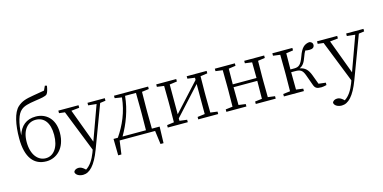

<svg xmlns="http://www.w3.org/2000/svg" viewBox="-95 -1376 4385 2196"><g transform="rotate(-15 2097.0 -277.5)"><path d="M303 -22C210 -22 138 -108 138 -257C138 -401 209 -477 302 -477C398 -477 463 -405 463 -256C463 -110 397 -22 303 -22ZM506 -827 482 -775C442 -768 392 -760 347 -752C258 -737 209 -723 159 -678C95 -620 66 -481 66 -319C66 -89 157 14 302 14C418 14 533 -76 533 -264C533 -432 430 -513 312 -513C200 -513 131 -453 98 -348C106 -497 135 -593 184 -633C221 -665 272 -676 358 -689C426 -699 479 -706 498 -725C513 -742 521 -775 529 -820Z M1131 -511H926V-481L1023 -471L876 -65L725 -471L820 -481V-511H581V-481L649 -473L845 22L833 55C804 130 765 191 713 223L704 214C679 192 659 181 634 181C608 181 583 192 576 216C580 251 622 272 666 272C744 272 813 201 877 32L1066 -472L1131 -481Z M1214 -35C1287 -160 1347 -314 1362 -477H1491C1492 -422 1493 -339 1493 -284V-227C1493 -172 1492 -90 1491 -35ZM1561 -35C1560 -90 1559 -172 1559 -227V-284C1559 -337 1560 -416 1561 -471L1644 -482V-511H1240V-482L1323 -469C1306 -301 1242 -156 1158 -35H1107L1110 160H1148L1170 0H1590L1611 160H1647L1653 -35Z M2337 -482V-511H2101V-482L2188 -470V-444L1889 -117V-470L1977 -482V-511H1740V-482L1823 -471C1824 -416 1825 -337 1825 -284V-227C1825 -174 1824 -95 1823 -40L1740 -29V0H1977V-29L1889 -40V-69L2188 -396V-40L2101 -29V0H2337V-29L2254 -40C2253 -95 2252 -174 2252 -227V-284C2252 -337 2253 -415 2254 -470Z M3018 -482V-511H2782V-482L2865 -471C2866 -417 2867 -341 2867 -285H2586C2586 -341 2587 -417 2588 -470L2671 -482V-511H2434V-482L2517 -471C2518 -416 2519 -337 2519 -284V-227C2519 -174 2518 -95 2517 -39L2434 -29V0H2671V-29L2588 -40C2587 -95 2586 -176 2586 -251H2867C2867 -176 2866 -95 2865 -39L2782 -29V0H3018V-29L2935 -40C2934 -95 2933 -174 2933 -227V-284C2933 -337 2934 -415 2935 -470Z M3535 -38 3494 -148C3467 -220 3434 -252 3371 -264C3410 -279 3434 -311 3457 -378C3467 -408 3477 -428 3487 -444C3503 -441 3517 -439 3537 -439C3576 -439 3593 -455 3595 -482C3595 -505 3582 -519 3556 -525C3494 -518 3459 -484 3426 -391C3392 -297 3366 -279 3311 -279H3267C3267 -338 3268 -416 3269 -470L3352 -482V-511H3115V-482L3198 -471C3199 -416 3200 -337 3200 -284V-227C3200 -174 3199 -95 3198 -39L3115 -29V0H3352V-29L3269 -40C3268 -95 3267 -176 3267 -246H3315C3376 -246 3400 -231 3423 -169L3468 -44C3483 -2 3502 10 3558 10C3575 10 3599 5 3619 0V-28Z M4194 -511H3989V-481L4086 -471L3939 -65L3788 -471L3883 -481V-511H3644V-481L3712 -473L3908 22L3896 55C3867 130 3828 191 3776 223L3767 214C3742 192 3722 181 3697 181C3671 181 3646 192 3639 216C3643 251 3685 272 3729 272C3807 272 3876 201 3940 32L4129 -472L4194 -481Z"/></g></svg>

Font: Noto Serif CJK JP Light
Style: Regular
Weight: 300
Designer: Ryoko NISHIZUKA 西塚涼子 (kana & ideographs); Frank Grießhammer (Latin, Greek & Cyrillic); Wenlong ZHANG 张文龙 (bopomofo); San
Foundry: Adobe Systems Incorporated
Version: Version 1.001;PS 1.001;hotconv 16.6.54;makeotf.lib2.5.65590